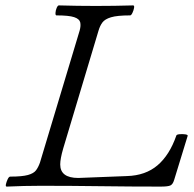

<svg xmlns="http://www.w3.org/2000/svg" viewBox="-20 -688 719 711"><path d="M5 3Q0 3 2 -6Q4 -15 8.5 -24.5Q13 -34 18 -34Q62 -34 83.5 -40Q105 -46 113.5 -57.5Q122 -69 128 -86L275 -575Q280 -593 277 -605.5Q274 -618 254.5 -624.5Q235 -631 189 -631Q185 -631 185.5 -640.5Q186 -650 190 -659Q194 -668 198 -668Q232 -667 266.5 -666.5Q301 -666 335 -666Q370 -666 404 -666.5Q438 -667 473 -668Q478 -668 476.5 -659Q475 -650 470.5 -640.5Q466 -631 462 -631Q414 -631 391 -624Q368 -617 359 -604.5Q350 -592 345 -575L214 -138Q203 -100 203 -79Q203 -29 270 -29L450 -36Q519 -38 563.5 -76Q608 -114 633 -186Q634 -190 645 -191Q656 -192 666 -190.5Q676 -189 675 -185L625 -22Q620 -5 610.5 -1Q601 3 575 3Q464 3 353 1.5Q242 0 131 0Q69 0 5 3Z"/></svg>

Font: Junicode SmExp
Style: Italic
Weight: 400
Width: 6
Italic angle: -11°
Designer: Peter S. Baker
Version: Version 2.205; ttfautohint (v1.8.4)